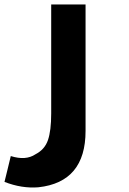

<svg xmlns="http://www.w3.org/2000/svg" viewBox="-45 -718 576 855"><path d="M336 -135Q336 93 126 116Q52 122 -25 92Q-21 76 -11.5 37Q-2 -2 3 -23Q70 -2 113 -31Q154 -52 168.5 -94Q183 -136 183 -213V-242V-698H336Z"/></svg>

Font: Repo
Style: Bold
Weight: 700
Designer: Stefan Peev
Foundry: Context Ltd
Version: Version 001.000